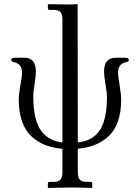

<svg xmlns="http://www.w3.org/2000/svg" viewBox="-20 -710 678 930"><path d="M282.2 -20V-618.2Q282.2 -640.6 272.7 -651.4Q263.2 -662.1 238.8 -662.1H220.2Q211.9 -662.1 211.9 -669.9V-688L213.9 -689.9Q281.7 -688 317.9 -688L355 -689.9L356 -688L356.9 -20Q391.1 -23.9 416 -36.6Q440.9 -49.3 460 -74.5Q479 -99.6 488.5 -141.6Q498 -183.6 498 -242.2Q498 -261.7 491 -302.7Q483.9 -343.8 483.9 -362.8Q483.9 -430.2 540 -430.2H585Q594.7 -430.2 599.4 -428Q604 -425.8 604 -418Q604 -412.6 590.8 -409.2Q551.8 -401.4 551.8 -356.9Q551.8 -341.8 559.3 -297.4Q566.9 -252.9 566.9 -226.1Q566.9 -166 550.8 -121.1Q534.7 -76.2 505.1 -49.3Q475.6 -22.5 439.2 -8.1Q402.8 6.3 356.9 10.3V127Q356.9 148.9 366.5 159.9Q376 170.9 399.9 170.9H418Q426.8 170.9 426.8 179.2V198.2L424.8 200.2Q356.9 198.2 317.9 198.2L213.9 200.2L211.9 198.2V179.2Q211.9 170.9 220.2 170.9H238.8Q263.2 170.9 272.7 160.2Q282.2 149.4 282.2 127V10.7Q236.3 6.8 199.7 -7.3Q163.1 -21.5 133.3 -48.6Q103.5 -75.7 87.2 -120.8Q70.8 -166 70.8 -226.1Q70.8 -252.9 78.9 -297.4Q86.9 -341.8 86.9 -356.9Q86.9 -400.9 46.9 -409.2Q34.2 -412.6 34.2 -418Q34.2 -425.8 39.1 -428Q43.9 -430.2 54.2 -430.2H99.1Q153.8 -430.2 153.8 -362.8Q153.8 -343.8 147.5 -302.7Q141.1 -261.7 141.1 -242.2Q141.1 -183.6 151.4 -141.4Q161.6 -99.1 181.2 -74.2Q200.7 -49.3 225.1 -36.6Q249.5 -23.9 282.2 -20Z"/></svg>

Font: Linux Biolinum
Style: Regular
Weight: 400
Designer: Philipp H. Poll
Foundry: Philipp H. Poll
Version: Version 0.6.4